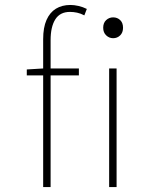

<svg xmlns="http://www.w3.org/2000/svg" viewBox="-20 -754 640 774"><path d="M154 0V-596Q154 -643 167.5 -673.5Q181 -704 205.5 -719Q230 -734 264 -734Q279 -734 296.5 -730Q314 -726 330 -718L320 -692Q305 -700 290.5 -703Q276 -706 262 -706Q222 -706 203 -676Q184 -646 184 -592V0ZM88 -450V-474L154 -478H298V-450ZM420 0V-478H450V0ZM436 -600Q420 -600 408 -611.5Q396 -623 396 -642Q396 -662 408 -673Q420 -684 436 -684Q453 -684 464.5 -673Q476 -662 476 -642Q476 -623 464.5 -611.5Q453 -600 436 -600Z"/></svg>

Font: Source Code Pro ExtraLight
Style: Regular
Weight: 200
Monospace: yes
Designer: Paul D. Hunt, Teo Tuominen
Foundry: Adobe
Version: Version 1.026;hotconv 1.1.0;makeotfexe 2.6.0